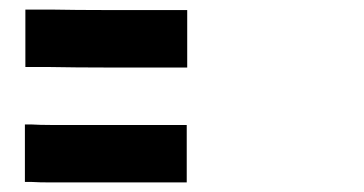

<svg xmlns="http://www.w3.org/2000/svg" viewBox="-20 -578 760 401"><path d="M33 -558H37H48H86Q139 -557 202 -557H318H356H367H371V-437H367H356H318H202Q138 -437 86 -438H47H37H33ZM32 -318H36H47Q63 -317 85 -317H201H317H356H366H370V-197H366H355H317H201H85Q62 -197 46 -198H36H32Z"/></svg>

Font: FoundationLogo
Style: Medium
Weight: 500
Version: Version 0.3